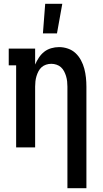

<svg xmlns="http://www.w3.org/2000/svg" viewBox="-20 -776 540 1011"><path d="M335 215V-320Q335 -334 333.5 -347.5Q332 -361 328 -374.5Q324 -388 317.5 -400.5Q311 -413 301 -422Q291 -431 277.5 -435.5Q264 -440 250 -440Q236 -440 222.5 -435.5Q209 -431 199 -422Q189 -413 182.5 -400.5Q176 -388 172 -374.5Q168 -361 166.5 -347.5Q165 -334 165 -320V0H65V-432H26V-520H165V-436Q173 -455 185 -473Q197 -491 213 -503.5Q229 -516 249.5 -522Q270 -528 291 -528Q315 -528 338 -520Q361 -512 378 -496Q395 -480 406.5 -458.5Q418 -437 424 -414Q430 -391 432.5 -367.5Q435 -344 435 -320V215ZM206 -600 218 -756H308L280 -600Z"/></svg>

Font: Iosevka Curly Slab Semibold
Style: Regular
Weight: 600
Monospace: yes
Designer: Belleve Invis
Foundry: Belleve Invis
Version: Version 22.1.2; ttfautohint (v1.8.4)